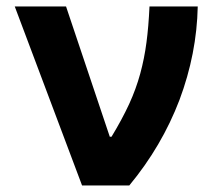

<svg xmlns="http://www.w3.org/2000/svg" viewBox="-20 -565 675 585"><path d="M374 0H230L24.9 -545.4H181.2L314.5 -148.4H319.8Q351.6 -200.7 373.5 -248Q394.5 -293.9 407.2 -340.3Q419.9 -386.7 426.3 -436Q432.6 -482.9 435.5 -545.4H582.5Q579.6 -401.4 526.9 -260.7Q473.1 -119.6 374 0Z"/></svg>

Font: My Font
Style: Bold
Weight: 500
Designer: Rasmus Andersson
Foundry: rsms
Version: Version 0.001